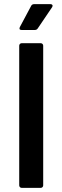

<svg xmlns="http://www.w3.org/2000/svg" viewBox="-20 -909 302 929"><path d="M85 -700H177Q182 -700 185.5 -696.5Q189 -693 189 -688V-12Q189 -7 185.5 -3.5Q182 0 177 0H85Q80 0 76.5 -3.5Q73 -7 73 -12V-688Q73 -693 76.5 -696.5Q80 -700 85 -700ZM146 -889H224Q231 -889 233.5 -884.5Q236 -880 232 -874L163 -772Q158 -764 149 -764H84Q77 -764 75 -768Q73 -772 76 -778L131 -881Q135 -889 146 -889Z"/></svg>

Font: Barlow SemiBold
Style: Regular
Weight: 600
Designer: Jeremy Tribby
Foundry: Tribby Type
Version: Version 1.422